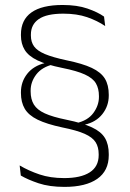

<svg xmlns="http://www.w3.org/2000/svg" viewBox="-20 -668 508 752"><path d="M278 -185.5Q323.5 -195.5 345.5 -225.2Q367.5 -255 367.5 -288.5V-291.5Q367.5 -321.5 355.5 -341.8Q343.5 -362 312.5 -376.2Q281.5 -390.5 223.5 -402Q162 -414.5 126.8 -431.5Q91.5 -448.5 76.8 -472.5Q62 -496.5 62 -529V-533Q62 -590 103 -619.2Q144 -648.5 225.5 -648.5Q282 -648.5 322.5 -634.5Q363 -620.5 387.5 -603L392 -566Q361 -587 321 -600.8Q281 -614.5 228 -614.5Q162.5 -614.5 131.8 -593.2Q101 -572 101 -532.5V-528.5Q101 -503.5 113.5 -486.2Q126 -469 156.2 -456.2Q186.5 -443.5 240 -432Q303.5 -419 339.5 -402Q375.5 -385 390.8 -360Q406 -335 406 -297V-293.5Q406 -253 381 -221.2Q356 -189.5 311 -179.5V-168.5ZM189 -416Q144.5 -405.5 122.2 -376.5Q100 -347.5 100 -313.5V-310Q100 -279.5 112.5 -258.8Q125 -238 155.5 -224Q186 -210 240.5 -199Q304 -186 340 -169.2Q376 -152.5 391 -127.5Q406 -102.5 406 -64.5V-60Q406 1 361 32.5Q316 64 232.5 64Q173.5 64 131 49.8Q88.5 35.5 61.5 19.5L57 -20Q92.5 1 134.8 15.2Q177 29.5 231.5 29.5Q296.5 29.5 331.5 7Q366.5 -15.5 366.5 -60.5V-64Q366.5 -92 354.5 -111Q342.5 -130 311.8 -143.8Q281 -157.5 223.5 -169Q163 -182 127.5 -199.2Q92 -216.5 77 -242Q62 -267.5 62 -303.5V-307Q62 -347.5 86.5 -378.8Q111 -410 156 -421V-430.5Z"/></svg>

Font: Anek Odia ExtraLight
Style: Regular
Weight: 250
Designer: Yesha Goshar & Mahesh Sahu (Odia), Yesha Goshar (Latin)
Foundry: Ek Type
Version: Version 1.003